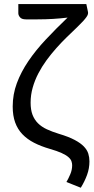

<svg xmlns="http://www.w3.org/2000/svg" viewBox="-20 -736 450 922"><path d="M402.5 -678.5Q403.5 -674 402.2 -668.2Q401 -662.5 395.2 -654.2Q389.5 -646 378.8 -634.2Q368 -622.5 350 -605Q327 -583 301.2 -558Q275.5 -533 250.8 -505.2Q226 -477.5 203.5 -446.8Q181 -416 164 -383.2Q147 -350.5 137 -315.2Q127 -280 127 -243Q127 -209 136 -185.2Q145 -161.5 162.2 -144.2Q179.5 -127 204.8 -115.2Q230 -103.5 262.5 -93.5Q309.5 -79.5 338.2 -64.2Q367 -49 382.8 -32.5Q398.5 -16 404 1.8Q409.5 19.5 409.5 39Q409.5 72.5 398.2 103.5Q387 134.5 368 165.5L299 138Q308.5 122 317.5 100.8Q326.5 79.5 326.5 57.5Q326.5 48 323 38Q319.5 28 308.2 18.2Q297 8.5 275.8 -1.2Q254.5 -11 219.5 -21Q176.5 -33.5 143.5 -50.5Q110.5 -67.5 87.5 -91.5Q64.5 -115.5 52.8 -148Q41 -180.5 41 -224.5Q41 -283 61 -336.8Q81 -390.5 116.2 -442.5Q151.5 -494.5 199.8 -546Q248 -597.5 304.5 -651.5Q271.5 -647.5 235 -645.2Q198.5 -643 160.5 -643H104.5Q84.5 -643 76.2 -652.8Q68 -662.5 68 -672.5V-716.5H394.5Z"/></svg>

Font: Lato
Style: Regular
Weight: 400
Designer: Lukasz Dziedzic with Adam Twardoch and Botio Nikoltchev
Foundry: tyPoland Lukasz Dziedzic
Version: Version 2.010; 2014-09-01; http://www.latofonts.com/; ttfaut